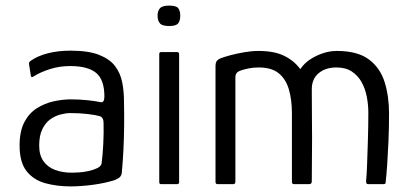

<svg xmlns="http://www.w3.org/2000/svg" viewBox="-20 -658 1467 686"><path d="M232 8Q183 8 141.5 -3.5Q100 -15 75 -46.5Q50 -78 50 -138Q50 -189 67 -221.5Q84 -254 112 -271.5Q140 -289 172 -296Q204 -303 233 -303Q263 -303 292 -300Q321 -297 339 -293Q353 -290 353 -313Q353 -373 323.5 -397.5Q294 -422 231 -422Q192 -422 158 -411Q124 -400 102 -386Q96 -382 93 -383Q90 -384 90 -389L84 -427Q83 -433 84.5 -435.5Q86 -438 90 -441Q114 -458 150.5 -467.5Q187 -477 232 -477Q296 -477 334 -462Q372 -447 391 -422Q410 -397 416.5 -364.5Q423 -332 423 -296Q424 -247 423.5 -205Q423 -163 421 -122.5Q419 -82 415 -39Q414 -32 409.5 -26.5Q405 -21 391 -15Q376 -10 356 -5.5Q336 -1 314 2Q292 5 271 6.5Q250 8 232 8ZM237 -41Q246 -41 262.5 -42Q279 -43 297 -47Q315 -51 328 -57.5Q341 -64 343 -74Q347 -104 349 -144Q351 -184 350 -219Q350 -239 336 -243Q323 -247 294 -250.5Q265 -254 231 -254Q216 -254 196.5 -249Q177 -244 160 -232Q143 -220 131.5 -197Q120 -174 120 -138Q120 -104 135 -82.5Q150 -61 176.5 -51Q203 -41 237 -41Z M624 -602Q624 -584 616.5 -574.5Q609 -565 584 -565Q560 -565 551.5 -574.5Q543 -584 543 -602Q543 -619 551.5 -628.5Q560 -638 584 -638Q610 -638 617 -628.5Q624 -619 624 -602ZM620 -7Q620 0 612 0H556Q549 0 549 -7V-465Q549 -472 556 -472H612Q620 -472 620 -465Z M758 0Q750 0 750 -8V-421Q750 -434 754.5 -440Q759 -446 769 -450Q782 -455 804.5 -461Q827 -467 853.5 -471.5Q880 -476 903 -476Q960 -476 995.5 -458.5Q1031 -441 1053 -411Q1067 -432 1088.5 -446Q1110 -460 1134.5 -468Q1159 -476 1183 -476Q1257 -476 1297.5 -446Q1338 -416 1354 -365.5Q1370 -315 1370 -252Q1370 -201 1368 -154.5Q1366 -108 1363.5 -71Q1361 -34 1358 -8Q1358 -3 1356 -1.5Q1354 0 1350 0H1296Q1291 0 1289.5 -2.5Q1288 -5 1288 -11Q1290 -29 1291.5 -68.5Q1293 -108 1294.5 -158Q1296 -208 1296 -256Q1296 -284 1290.5 -312.5Q1285 -341 1272 -364.5Q1259 -388 1237 -402.5Q1215 -417 1182 -417Q1143 -417 1118.5 -396.5Q1094 -376 1094 -339Q1094 -287 1094.5 -244Q1095 -201 1095 -163.5Q1095 -126 1094.5 -89Q1094 -52 1094 -10Q1094 0 1084 0H1031Q1023 0 1023 -8V-253Q1023 -302 1012 -339Q1001 -376 975.5 -396.5Q950 -417 904 -417Q885 -417 868 -413.5Q851 -410 837 -405Q821 -399 821 -382V-9Q821 0 813 0Z"/></svg>

Font: Glory
Style: Regular
Weight: 400
Designer: Robert Leuschke
Foundry: Robert Leuschke
Version: Version 1.011